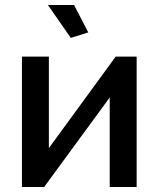

<svg xmlns="http://www.w3.org/2000/svg" viewBox="-20 -750 618 770"><path d="M176 -523V-156L444 -523H528V0H420V-359L157 0H68V-523ZM264 -598 172 -730H277L334 -620Z"/></svg>

Font: Raleway
Style: Regular
Weight: 600
Designer: Matt McInerney, Pablo Impallari, Rodrigo Fuenzalida
Foundry: Matt McInerney, Pablo Impallari, Rodrigo Fuenzalida
Version: Version 1.000;PS 001.001;hotconv 1.0.56; ttfautohint (v1.5)